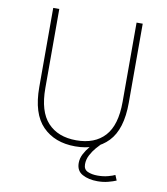

<svg xmlns="http://www.w3.org/2000/svg" viewBox="-94 -778 897 1030"><g transform="rotate(10 355.0 -263.0)"><path d="M356.5 11Q244.5 11 178.2 -56.8Q112 -124.5 112 -269V-700H145V-269Q145 -142 200.8 -82Q256.5 -22 356.5 -22Q457 -22 511.5 -81.8Q566 -141.5 566 -268V-700H599.5V-269Q599.5 -124.5 534.5 -56.8Q469.5 11 356.5 11ZM495 -27.5Q484 -16.5 467.5 2.5Q451 21.5 438.2 45.8Q425.5 70 425.5 96.5Q425.5 124.5 448 134.5Q470.5 144.5 502 144.5Q533 144.5 559 137.5Q585 130.5 596 124.5L608 153Q591 160.5 564.2 167.5Q537.5 174.5 506.5 174.5Q458 174.5 424.5 156.2Q391 138 391 95.5Q391 70 403.5 46Q416 22 432.8 2.8Q449.5 -16.5 462 -27.5Z"/></g></svg>

Font: League Mono Thin
Style: Regular
Weight: 100
Width: 6
Designer: Tyler Finck
Foundry: The League of Moveable Type / Tyler Finck
Version: Version 2.300;RELEASE